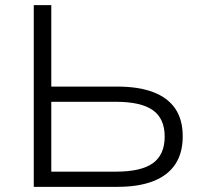

<svg xmlns="http://www.w3.org/2000/svg" viewBox="-20 -725 789 745"><path d="M111 0V-705H179V-389H436Q518 -389 574.5 -367.5Q631 -346 660 -303.5Q689 -261 689 -196Q689 -131 660 -87.5Q631 -44 574.5 -22Q518 0 436 0ZM179 -59H430Q528 -59 573.5 -92Q619 -125 619 -195Q619 -265 573 -297.5Q527 -330 430 -330H179Z"/></svg>

Font: Nunito Sans 10pt SemiExpanded Light
Style: Regular
Weight: 300
Width: 6
Designer: Vernon Adams
Foundry: Vernon Adams
Version: Version 3.101;gftools[0.9.27]